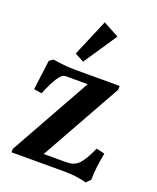

<svg xmlns="http://www.w3.org/2000/svg" viewBox="-135 -788 719 881"><g transform="rotate(20 224.5 -347.0)"><path d="M190.9 -502.9 146.5 -526.4 222.7 -706.5 299.8 -665ZM391.6 13.7Q339.8 0 287.6 0H24.4V-16.1L246.1 -413.1H141.1Q129.4 -413.1 121.1 -406.7Q112.8 -400.4 102.1 -384.3Q82.5 -354 61.5 -301.3L22.9 -307.6L41.5 -452.6L60.5 -465.8Q118.2 -455.6 173.3 -455.6H386.7V-437.5L166 -43H278.3Q313 -43 335 -64Q356.9 -85 386.2 -149.4L426.8 -139.6Q411.6 -62.5 411.6 -6.8Z"/></g></svg>

Font: Elstob 6pt SemiBold
Style: Regular
Weight: 600
Designer: Peter S. Baker
Version: Version 1.015